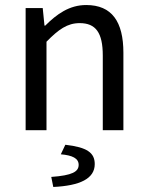

<svg xmlns="http://www.w3.org/2000/svg" viewBox="-20 -518 587 764"><path d="M82 -486V0H165V-352C213 -401 248 -426 297 -426C361 -426 389 -388 389 -297V0H471V-308C471 -432 425 -498 323 -498C256 -498 206 -462 160 -416H157L150 -486ZM184 186 192 226C298 221 357 193 357 135C357 90 327 68 240 58L222 96C268 100 293 112 293 138C293 165 268 180 184 186Z"/></svg>

Font: Cambridge Sans
Style: Regular
Weight: 400
Version: Version 2.020;PS 002.020;hotconv 1.0.88;makeotf.lib2.5.64775